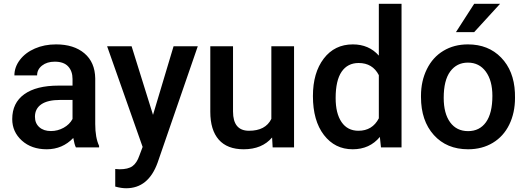

<svg xmlns="http://www.w3.org/2000/svg" viewBox="-20 -770 2750 1003"><path d="M376.5 0Q368.7 -15.1 362.8 -49.3Q306.2 9.8 224.1 9.8Q144.5 9.8 94.2 -35.6Q43.9 -81.1 43.9 -147.9Q43.9 -232.4 106.7 -277.6Q169.4 -322.8 286.1 -322.8H358.9V-357.4Q358.9 -398.4 335.9 -423.1Q313 -447.8 266.1 -447.8Q225.6 -447.8 199.7 -427.5Q173.8 -407.2 173.8 -376H55.2Q55.2 -419.4 84 -457.3Q112.8 -495.1 162.4 -516.6Q211.9 -538.1 272.9 -538.1Q365.7 -538.1 420.9 -491.5Q476.1 -444.8 477.5 -360.4V-122.1Q477.5 -50.8 497.6 -8.3V0ZM246.1 -85.4Q281.2 -85.4 312.3 -102.5Q343.3 -119.6 358.9 -148.4V-248H294.9Q229 -248 195.8 -225.1Q162.6 -202.1 162.6 -160.2Q162.6 -126 185.3 -105.7Q208 -85.4 246.1 -85.4Z M779.3 -169.9 886.7 -528.3H1013.2L803.2 80.1Q754.9 213.4 639.2 213.4Q613.3 213.4 582 204.6V112.8L604.5 114.3Q649.4 114.3 672.1 97.9Q694.8 81.5 708 43L725.1 -2.4L539.6 -528.3H667.5Z M1401.4 -51.8Q1349.1 9.8 1252.9 9.8Q1167 9.8 1122.8 -40.5Q1078.6 -90.8 1078.6 -186V-528.3H1197.3V-187.5Q1197.3 -86.9 1280.8 -86.9Q1367.2 -86.9 1397.5 -148.9V-528.3H1516.1V0H1404.3Z M1614.7 -268.1Q1614.7 -390.1 1671.4 -464.1Q1728 -538.1 1823.2 -538.1Q1907.2 -538.1 1959 -479.5V-750H2077.6V0H1970.2L1964.4 -54.7Q1911.1 9.8 1822.3 9.8Q1729.5 9.8 1672.1 -64.9Q1614.7 -139.6 1614.7 -268.1ZM1733.4 -257.8Q1733.4 -177.2 1764.4 -132.1Q1795.4 -86.9 1852.5 -86.9Q1925.3 -86.9 1959 -151.9V-377.4Q1926.3 -440.9 1853.5 -440.9Q1795.9 -440.9 1764.6 -395.3Q1733.4 -349.6 1733.4 -257.8Z M2179.2 -269Q2179.2 -346.7 2210 -408.9Q2240.7 -471.2 2296.4 -504.6Q2352.1 -538.1 2424.3 -538.1Q2531.2 -538.1 2597.9 -469.2Q2664.6 -400.4 2669.9 -286.6L2670.4 -258.8Q2670.4 -180.7 2640.4 -119.1Q2610.4 -57.6 2554.4 -23.9Q2498.5 9.8 2425.3 9.8Q2313.5 9.8 2246.3 -64.7Q2179.2 -139.2 2179.2 -263.2ZM2297.9 -258.8Q2297.9 -177.2 2331.5 -131.1Q2365.2 -85 2425.3 -85Q2485.4 -85 2518.8 -131.8Q2552.2 -178.7 2552.2 -269Q2552.2 -349.1 2517.8 -396Q2483.4 -442.9 2424.3 -442.9Q2366.2 -442.9 2332 -396.7Q2297.9 -350.6 2297.9 -258.8ZM2457 -750H2592.3L2457 -602.1H2361.8Z"/></svg>

Font: RobotoDraft Medium
Style: Regular
Weight: 500
Version: Version 2.001152; 2014